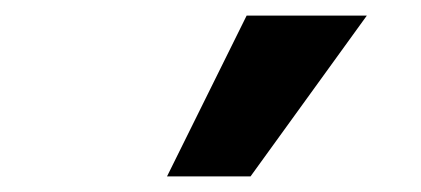

<svg xmlns="http://www.w3.org/2000/svg" viewBox="-20 -784 540 246"><path d="M194 -558 296 -764H450L301 -558Z"/></svg>

Font: Nunito Sans 10pt ExtraBold
Style: Regular
Weight: 800
Designer: Vernon Adams
Foundry: Vernon Adams
Version: Version 3.101;gftools[0.9.27]